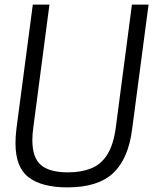

<svg xmlns="http://www.w3.org/2000/svg" viewBox="-20 -800 679 831"><path d="M272 11Q161 11 104 -32.5Q47 -76 47 -180Q47 -208 51 -242L122 -780H194L124 -247Q120 -218 120 -194Q120 -117 157.5 -85.5Q195 -54 274 -54Q331 -54 374 -71Q417 -88 444 -130.5Q471 -173 481 -247L551 -780H623L552 -242Q536 -113 470 -51Q404 11 272 11Z"/></svg>

Font: Tanohe Sans
Style: Italic
Weight: 400
Designer: Village Type and Design LLC & Cristiano Sobral
Foundry: Cooper Hewitt Smithsonian Design Museum
Version: Version 1.00;September 29, 2021;FontCreator 13.0.0.2655 64-b